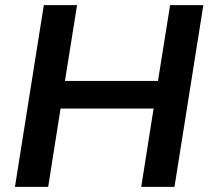

<svg xmlns="http://www.w3.org/2000/svg" viewBox="-20 -725 814 745"><path d="M38 0 150 -705H279L232 -411H593L640 -705H769L657 0H528L576 -304H215L167 0Z"/></svg>

Font: Mulish ExtraLight
Style: Italic
Weight: 200
Italic angle: -9°
Designer: Vernon Adams
Foundry: Vernon Adams
Version: Version 3.603